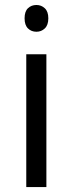

<svg xmlns="http://www.w3.org/2000/svg" viewBox="-20 -754 293 774"><path d="M167 0H85.9V-535.2H167ZM79.1 -680.2Q79.1 -708 92.8 -720.9Q106.4 -733.9 127 -733.9Q146.5 -733.9 160.6 -720.7Q174.8 -707.5 174.8 -680.2Q174.8 -652.8 160.6 -639.4Q146.5 -626 127 -626Q106.4 -626 92.8 -639.4Q79.1 -652.8 79.1 -680.2Z"/></svg>

Font: f02724691
Style: Regular
Weight: 400
Foundry: Ascender Corporation
Version: Version 1.10